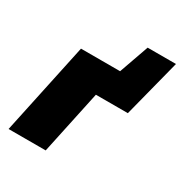

<svg xmlns="http://www.w3.org/2000/svg" viewBox="-138 -670 737 775"><g transform="rotate(30 231.0 -282.5)"><path d="M8 0 99 -427H272L181 0ZM164 -296 192 -427H421L393 -296ZM235 -296 330 -565H462L393 -296Z"/></g></svg>

Font: Ysabeau Black
Style: Italic
Weight: 900
Italic angle: -12°
Version: Version 2.000;gftools[0.9.27.dev2+g8671c4b]